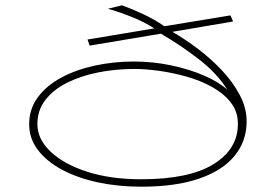

<svg xmlns="http://www.w3.org/2000/svg" viewBox="-20 -692 1040 724"><path d="M512 12Q425 12 348.5 -4.5Q272 -21 214 -52Q156 -83 123 -126.5Q90 -170 90 -223Q90 -281 122.5 -325Q155 -369 210.5 -399Q266 -429 337 -444.5Q408 -460 484 -460Q557 -460 625.5 -445.5Q694 -431 749.5 -407Q805 -383 837 -354Q798 -416 730 -468.5Q662 -521 587 -565L318 -520L310 -543L562 -585Q526 -608 479.5 -627Q433 -646 387 -659L440 -672Q479 -658 520.5 -638.5Q562 -619 600 -593L849 -634L859 -611L630 -572Q677 -545 726 -508Q775 -471 816.5 -427Q858 -383 884 -334Q910 -285 910 -234Q910 -161 865.5 -105.5Q821 -50 732.5 -19Q644 12 512 12ZM512 -16Q694 -16 786 -73.5Q878 -131 877 -226Q877 -272 849.5 -306.5Q822 -341 778 -365Q734 -389 682 -403.5Q630 -418 579 -425Q528 -432 488 -432Q416 -432 350.5 -419Q285 -406 233 -380Q181 -354 151 -315Q121 -276 121 -224Q121 -167 171.5 -119.5Q222 -72 310 -44Q398 -16 512 -16Z"/></svg>

Font: Inconsolata UltraExpanded ExtraLight
Style: Regular
Weight: 200
Width: 9
Monospace: yes
Designer: Raph Levien, Cyreal, Brenton Simpson
Foundry: Raph Levien, Cyreal, Google
Version: Version 3.001; ttfautohint (v1.8.2.53-6de2)